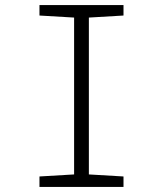

<svg xmlns="http://www.w3.org/2000/svg" viewBox="-20 -734 640 754"><path d="M135 0V-41L271 -49V-665L135 -673V-714H465V-673L329 -665V-49L465 -41V0Z"/></svg>

Font: Noto Sans Mono Light
Style: Regular
Weight: 300
Designer: Monotype Design Team
Foundry: Monotype Imaging Inc.
Version: Version 2.014; ttfautohint (v1.8.4.7-5d5b)